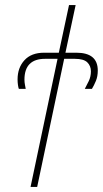

<svg xmlns="http://www.w3.org/2000/svg" viewBox="-20 -734 404 754"><path d="M100 0H126L232 -503H274Q309 -503 323 -489Q337 -475 337 -454Q337 -433 328.5 -415.5Q320 -398 313 -385H341Q349 -398 356.5 -416Q364 -434 364 -457Q364 -527 280 -527H237L277 -714H251L211 -527H153Q103 -527 76 -497.5Q49 -468 49 -422Q49 -411 50.5 -400.5Q52 -390 54 -385H81Q80 -391 78 -401Q76 -411 76 -421Q76 -503 157 -503H206Z"/></svg>

Font: Noto Sans UI SemiCondensed Thin
Style: Italic
Weight: 250
Width: 4
Italic angle: -12°
Designer: Monotype Design Team
Foundry: Monotype Imaging Inc.
Version: Version 1.901